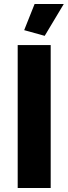

<svg xmlns="http://www.w3.org/2000/svg" viewBox="-20 -934 340 954"><path d="M202.1 -755.9 100.1 -784.2 151.9 -914.1H296.9ZM67.9 0V-710H231.9V0Z"/></svg>

Font: Raleway-v4020 ExtraBold
Style: Regular
Weight: 800
Designer: Matt McInerney, Pablo Impallari, Rodrigo Fuenzalida
Foundry: Matt McInerney, Pablo Impallari, Rodrigo Fuenzalida
Version: Version 4.020;PS 004.020;hotconv 1.0.88;makeotf.lib2.5.64775